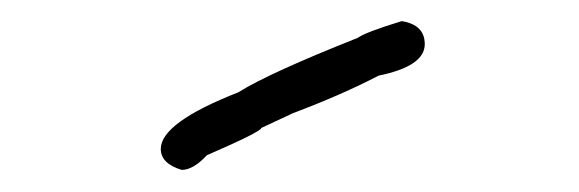

<svg xmlns="http://www.w3.org/2000/svg" viewBox="-20 -903 540 179"><path d="M354.5 -883.3Q376 -879.9 376 -861.8Q376 -841.3 333 -832.5Q299.3 -814.9 252.9 -797.4L223.6 -783.7Q223.6 -780.3 172.9 -758.3Q160.2 -744.6 149.4 -744.6Q129.9 -750.5 129.9 -764.2Q129.9 -788.6 202.1 -816.9Q231 -835 313.5 -867.7Q320.8 -873 354.5 -883.3Z"/></svg>

Font: CEF Fonts CJK Mono
Style: Regular
Weight: 400
Designer: PartyBoss (派对大魔王)
Version: Release 2.25